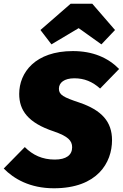

<svg xmlns="http://www.w3.org/2000/svg" viewBox="-45 -990 659 1030"><path d="M231 -752 377 -839 499 -752 572 -829 450 -970H334L172 -829ZM346 -716C144 -716 58 -601 58 -486C58 -398 105 -331 244 -285C319 -259 342 -236 342 -200C342 -158 310 -134 249 -134C182 -134 131 -158 88 -201L-25 -86C29 -31 115 20 244 20C478 20 556 -118 556 -238C556 -337 501 -399 380 -440C296 -468 271 -481 271 -514C271 -547 300 -570 354 -570C407 -570 451 -552 492 -515L594 -620C534 -681 452 -716 346 -716Z"/></svg>

Font: Fira Sans Heavy
Style: Italic
Weight: 900
Italic angle: -8°
Designer: bBox Type GmbH & Carrois Corporate GbR & Edenspiekermann AG
Foundry: bBox Type GmbH & Carrois Corporate GbR & Edenspiekermann AG
Version: Version 4.301;PS 004.301;hotconv 1.0.88;makeotf.lib2.5.64775